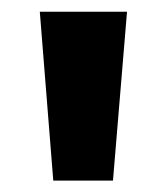

<svg xmlns="http://www.w3.org/2000/svg" viewBox="-20 -720 285 328"><path d="M71 -411.5 48 -700H197L173 -411.5Z"/></svg>

Font: Undotted
Style: Bold
Weight: 700
Designer: Delve Withrington, Dave Bailey, Thomas Jockin
Foundry: Delve Fonts LLC
Version: Version 4.000